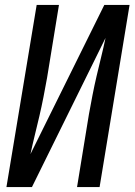

<svg xmlns="http://www.w3.org/2000/svg" viewBox="-20 -755 543 775"><path d="M6 0 128 -735H218L170 -441Q163 -402 155.5 -363.5Q148 -325 139 -286.5Q130 -248 120.5 -209.5Q111 -171 103 -133L401 -735H503L382 0H291L339 -294Q346 -333 353.5 -371.5Q361 -410 370 -448.5Q379 -487 388.5 -525.5Q398 -564 406 -602L109 0Z"/></svg>

Font: Iosevka SS04 Medium Oblique
Style: Regular
Weight: 500
Italic angle: -9°
Monospace: yes
Designer: Belleve Invis
Foundry: Belleve Invis
Version: Version 19.0.0; ttfautohint (v1.8.4)